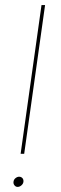

<svg xmlns="http://www.w3.org/2000/svg" viewBox="-20 -770 241 754"><path d="M49 -36Q57 -36 64 -42Q71 -48 72 -56Q73 -65 68 -70.5Q63 -76 55 -76Q48 -76 41 -70.5Q34 -65 33 -56Q32 -48 37 -42Q42 -36 49 -36ZM143 -750 61 -166H75L157 -750Z"/></svg>

Font: Josefin Slab Thin Thin
Style: Italic
Weight: 250
Italic angle: -12°
Version: Version 2.000